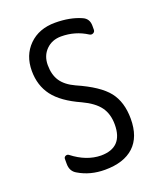

<svg xmlns="http://www.w3.org/2000/svg" viewBox="-139 -829 778 927"><g transform="rotate(-20 250.0 -365.0)"><path d="M245.1 -335Q151.4 -377 110.8 -430.7Q70.3 -484.4 70.3 -559.6Q70.3 -639.6 121.1 -689.9Q171.9 -740.2 254.9 -740.2Q332 -740.2 388.7 -714.8Q419.9 -701.2 419.9 -665V-644.5Q419.9 -633.8 410.6 -628.9Q401.4 -624 391.6 -629.9Q332 -668 259.8 -668Q212.9 -668 182.6 -637.7Q152.3 -607.4 152.3 -559.6Q152.3 -509.8 174.3 -477.1Q196.3 -444.3 245.1 -421.9Q356.4 -373 398.4 -319.3Q440.4 -265.6 440.4 -179.7Q440.4 -85.9 388.7 -38.1Q336.9 9.8 240.2 9.8Q164.1 9.8 105.5 -25.4Q75.2 -42 75.2 -80.1V-105.5Q75.2 -115.2 84 -119.1Q92.8 -123 100.6 -117.2Q170.9 -62.5 245.1 -61.5Q358.4 -61.5 358.4 -179.7Q358.4 -234.4 332 -270.5Q305.7 -306.6 245.1 -335Z"/></g></svg>

Font: Rounded-L Mgen+ 2m regular
Style: Regular
Weight: 400
Designer: [Source Han Sans]
Ryoko NISHIZUKA  (kana & ideographs); Paul D. Hunt (Latin, Greek & Cyrillic); Wenlong ZHANG  (bopomofo
Version: Version 1.059.20150602